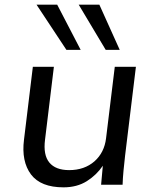

<svg xmlns="http://www.w3.org/2000/svg" viewBox="-20 -785 643 816"><path d="M429.2 -573.2 314.5 -765.1H402.3L488.8 -573.2ZM262.2 -573.2 135.3 -765.1H223.1L322.8 -573.2ZM250 11.2Q153.3 11.2 111.8 -43.5Q70.3 -99.1 82 -191.4L119.6 -501H209L171.4 -191.4Q163.1 -126.5 189.7 -94.2Q216.3 -62 273.9 -62Q338.9 -62 381.8 -99.6Q423.3 -136.7 430.7 -196.8L467.8 -501H557.6L511.7 -124Q507.8 -90.3 504.9 -59.6Q502 -28.8 501 0H409.7L417 -80.6Q390.6 -41.5 349.1 -15.1Q307.1 11.2 250 11.2Z"/></svg>

Font: Ride
Style: Italic
Weight: 400
Version: Version 3.000